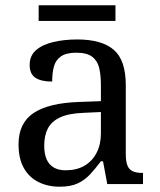

<svg xmlns="http://www.w3.org/2000/svg" viewBox="-20 -695 603 725"><path d="M205 10Q161 10 125.5 -7.5Q90 -25 70 -60.5Q50 -96 50 -150Q50 -230 106.5 -268Q163 -306 278 -310L361 -313V-373Q361 -409 355 -436.5Q349 -464 329 -480Q309 -496 268 -496Q230 -496 210 -482Q190 -468 183.5 -443.5Q177 -419 177 -387Q135 -387 113.5 -401.5Q92 -416 92 -450Q92 -485 116.5 -506Q141 -527 182 -536.5Q223 -546 272 -546Q364 -546 409.5 -507Q455 -468 455 -373V-114Q455 -86 461 -70.5Q467 -55 481 -48.5Q495 -42 517 -42H520V0H385L369 -86H361Q340 -58 320 -36.5Q300 -15 273.5 -2.5Q247 10 205 10ZM228 -52Q269 -52 298.5 -69Q328 -86 344.5 -117.5Q361 -149 361 -191V-272L297 -269Q240 -267 207.5 -252Q175 -237 161 -210.5Q147 -184 147 -145Q147 -114 156 -93.5Q165 -73 183 -62.5Q201 -52 228 -52ZM126 -616V-675H416V-616Z"/></svg>

Font: Noto Serif Lao
Style: Regular
Weight: 400
Designer: Monotype Design Team
Foundry: Monotype Imaging Inc.
Version: Version 2.003